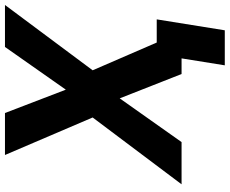

<svg xmlns="http://www.w3.org/2000/svg" viewBox="-96 -655 925 773"><g transform="rotate(-90 366.5 -268.5)"><path d="M11 0H181L357 -249L455 0H625L470 -358L733 -711H564L392 -466L298 -711H129L280 -358ZM534 -100 490 174H631L675 -100Z"/></g></svg>

Font: Aerodynamic
Style: Obl
Weight: 500
Designer: Google
Version: Version 2.000980; 2014